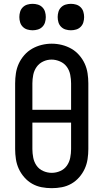

<svg xmlns="http://www.w3.org/2000/svg" viewBox="-20 -974 540 1002"><path d="M250 8Q223 8 197 3Q171 -2 148 -15Q125 -28 107 -48.5Q89 -69 78 -93Q67 -117 63 -143.5Q59 -170 59 -196V-539Q59 -565 63 -591.5Q67 -618 78 -642Q89 -666 107 -686.5Q125 -707 148 -720Q171 -733 197 -739.5Q223 -746 250 -746Q277 -746 303 -739.5Q329 -733 352 -720Q375 -707 393 -686.5Q411 -666 422 -642Q433 -618 437 -591.5Q441 -565 441 -539V-196Q441 -170 437 -143.5Q433 -117 422 -93Q411 -69 393 -48.5Q375 -28 352 -15Q329 -2 303 3Q277 8 250 8ZM351 -401V-539Q351 -561 346.5 -584Q342 -607 328.5 -625.5Q315 -644 293 -653.5Q271 -663 249 -663Q226 -663 205 -653Q184 -643 171 -624.5Q158 -606 153.5 -583.5Q149 -561 149 -539V-401ZM250 -72Q273 -72 294.5 -81.5Q316 -91 329 -109.5Q342 -128 346.5 -151Q351 -174 351 -196V-334H149V-196Q149 -174 153.5 -151Q158 -128 171 -109.5Q184 -91 205.5 -81.5Q227 -72 250 -72ZM350 -816Q336 -816 322.5 -820Q309 -824 299 -834Q289 -844 285 -857.5Q281 -871 281 -885Q281 -899 285 -912.5Q289 -926 299 -936Q309 -946 322.5 -950Q336 -954 350 -954Q364 -954 377.5 -950Q391 -946 401 -936Q411 -926 415 -912.5Q419 -899 419 -885Q419 -871 415 -857.5Q411 -844 401 -834Q391 -824 377.5 -820Q364 -816 350 -816ZM150 -816Q136 -816 122.5 -820Q109 -824 99 -834Q89 -844 85 -857.5Q81 -871 81 -885Q81 -899 85 -912.5Q89 -926 99 -936Q109 -946 122.5 -950Q136 -954 150 -954Q164 -954 177.5 -950Q191 -946 201 -936Q211 -926 215 -912.5Q219 -899 219 -885Q219 -871 215 -857.5Q211 -844 201 -834Q191 -824 177.5 -820Q164 -816 150 -816Z"/></svg>

Font: Iosevka Slab Medium
Style: Regular
Weight: 500
Monospace: yes
Designer: Belleve Invis
Foundry: Belleve Invis
Version: Version 11.1.1; ttfautohint (v1.8.3)